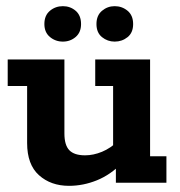

<svg xmlns="http://www.w3.org/2000/svg" viewBox="-20 -593 585 623"><path d="M204 10Q145 10 106.5 -24.5Q68 -59 68 -129V-314H5V-400H189V-160Q189 -122 205 -105.5Q221 -89 256 -89Q283 -89 311 -100.5Q339 -112 365 -137L347 -103V-314H289V-400H467V-86H520V0H356V-63L377 -65Q339 -26 294.5 -8Q250 10 204 10ZM184 -458Q160 -458 142 -473Q124 -488 124 -515Q124 -543 142 -558Q160 -573 184 -573Q208 -573 225.5 -558Q243 -543 243 -515Q243 -488 225.5 -473Q208 -458 184 -458ZM352 -458Q329 -458 311 -472.5Q293 -487 293 -515Q293 -543 311 -558Q329 -573 352 -573Q376 -573 394 -558Q412 -543 412 -515Q412 -487 394 -472.5Q376 -458 352 -458Z"/></svg>

Font: Rokkitt SemiBold
Style: Bold
Weight: 700
Version: Version 3.103